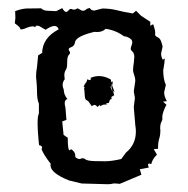

<svg xmlns="http://www.w3.org/2000/svg" viewBox="-20 -475 484 494"><path d="M288.1 -2Q282.2 -2.9 277.8 -2.9H272Q265.1 -1 257.3 -1L189.9 -2.9L157.7 -10.7Q109.9 -29.8 109.9 -49.8Q109.9 -51.8 110.4 -53.7Q92.3 -76.7 86.9 -91.3Q88.4 -93.8 88.4 -95.7Q88.4 -99.6 80.6 -101.6L79.6 -110.4Q76.7 -139.2 76.7 -157.7Q76.7 -176.8 80.1 -183.1V-208.5Q75.2 -218.3 75.2 -239.7Q75.2 -252 73.7 -268.1Q72.8 -272.9 72.8 -278.8Q72.8 -290 75.2 -302.2L78.1 -332.5L88.4 -338.9Q89.4 -377.9 130.9 -399.4Q128.4 -408.2 120.1 -408.2Q111.8 -408.2 97.2 -398.4L80.6 -408.2L74.2 -409.2L69.8 -405.3Q67.9 -407.2 64.5 -407.2Q56.6 -407.2 42.5 -400.9Q37.1 -399.4 34.7 -399.4Q31.7 -399.4 31.7 -400.9H32.2V-401.4Q32.2 -404.8 18.1 -415Q19 -425.8 19.5 -428.2V-431.2Q19.5 -436 19 -446.3Q32.2 -451.7 46.9 -453.1L85.9 -453.6Q92.3 -447.3 103 -447.3L124.5 -446.3L140.1 -454.1Q146 -444.3 149.9 -444.3H150.4Q153.8 -444.8 157.2 -449.2Q159.2 -452.1 162.1 -452.1Q164.1 -452.1 166 -451.2Q167.5 -450.2 169.9 -450.2Q174.3 -450.2 179.7 -453.6L190.4 -447.8Q191.9 -447.3 193.4 -447.3Q198.7 -447.3 203.1 -452.1L210.9 -454.6Q214.4 -447.8 222.7 -447.8L243.2 -453.1Q263.7 -453.1 281.5 -448.5Q299.3 -443.8 321.8 -440.4L330.1 -447.3L342.8 -434.6L366.7 -418.9V-408.2Q370.6 -412.1 374.5 -412.1Q379.4 -397.5 379.4 -390.6V-389.2Q378.9 -388.2 378.9 -387.2Q378.9 -381.8 385.3 -379.4Q391.6 -376.5 394.3 -369.1Q397 -361.8 398.4 -355.5L394.5 -337.4Q394.5 -331.1 396.5 -326.2Q398.4 -321.3 399.4 -321.3L403.3 -324.7Q403.8 -324.7 403.8 -322.3Q403.8 -315.9 399.9 -293.5Q400.4 -280.3 401.6 -273.7Q402.8 -267.1 403.8 -263.9Q404.8 -260.7 405.8 -259.3Q406.7 -257.8 406.7 -256.8L402.3 -237.3Q402.3 -227.5 409.2 -214.8L399.4 -213.4L408.2 -205.6Q397.5 -184.6 397.5 -173.8L397.9 -169.9Q397.9 -166 395 -160.6Q392.1 -155.8 392.1 -143.6Q392.1 -142.6 392.6 -141.6V-139.2Q392.6 -127 389.6 -118.2Q386.7 -108.9 386.7 -95.2V-92.3L375.5 -91.3L383.8 -77.1Q372.1 -65.9 369.1 -52.7L364.3 -54.2Q360.8 -54.2 360.8 -50.8L362.8 -43.9L339.8 -39.6L343.8 -25.4ZM304.2 -82.5Q329.6 -103 329.6 -136.7Q329.6 -144.5 328.1 -152.8L324.2 -199.7L327.1 -222.7L324.2 -240.2L328.1 -266.6Q328.1 -272 326.7 -277.1Q325.2 -282.2 323.2 -288.6Q322.3 -291.5 322.3 -295.9Q322.3 -300.3 323.2 -306.2Q325.2 -316.9 325.2 -326.2L325.7 -326.7Q325.7 -338.9 319.8 -343.3Q316.4 -345.7 316.4 -350.1Q316.4 -353.5 318.8 -358.9Q320.3 -362.8 320.3 -366.2Q320.3 -371.6 315.9 -375Q308.6 -380.9 298.8 -381.8Q278.3 -397 252 -400.9Q243.7 -392.6 229.5 -392.6Q226.6 -392.6 223.1 -393.1Q175.3 -381.8 172.9 -366.2Q171.9 -356.9 163.1 -353.5Q156.7 -351.6 156.7 -347.7Q156.7 -346.2 158.2 -344.2Q160.2 -341.3 160.2 -339.4Q160.2 -336.4 157.7 -334.5Q152.8 -330.6 152.8 -314V-311Q152.8 -300.3 149.2 -294.9Q145.5 -289.6 145.5 -280.8L146.5 -271Q141.1 -264.2 141.1 -256.8Q141.1 -250.5 144 -244.6Q144 -231.9 153.3 -220.2Q146.5 -218.3 146.5 -209.5Q146.5 -204.6 148.4 -198.2L150.9 -166.5L140.1 -162.6L143.6 -127.9L154.3 -120.6Q154.3 -88.4 159.2 -88.4Q160.6 -88.4 162.6 -91.3Q173.8 -85 173.8 -73.2V-70.8Q179.7 -65.9 184.1 -65.9Q186.5 -65.9 188.5 -66.9Q190.9 -67.9 192.9 -67.9Q196.3 -67.9 199.2 -65.4Q204.1 -61 223.9 -60.5Q243.7 -60.1 250.5 -60.1Q267.1 -60.1 292 -65.9ZM214.8 -272 212.4 -274.4Q223.6 -279.3 234.9 -279.3Q249.5 -279.3 265.1 -270.5L266.6 -263.2L270.5 -265.6L268.6 -254.9L274.9 -237.8L271.5 -241.7V-240.2Q271.5 -235.8 273.9 -230L266.6 -225.6L267.1 -220.2L263.2 -218.8L259.8 -210L252.9 -209.5L255.9 -206.5L245.6 -205.6L236.8 -201.7L237.8 -205.6L230.5 -199.7Q227.1 -205.1 223.1 -205.1Q220.2 -205.1 216.3 -201.7L207 -214.8L201.2 -218.3Q198.2 -221.2 197.8 -232.9Q197.3 -244.6 196.3 -248L198.7 -250L195.3 -251Q196.8 -257.8 202.6 -264.2L204.6 -271L210.9 -268.6ZM266.6 -260.3 264.6 -250 270 -238.3 266.6 -250.5Z"/></svg>

Font: Truetypewriter PolyglOTT
Style: Regular
Weight: 400
Designer: Sergey Beatoff a.k.a. Sam_T
Version: Version 3.76